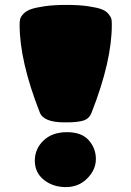

<svg xmlns="http://www.w3.org/2000/svg" viewBox="-20 -743 536 783"><path d="M436 -642Q436 -494 354 -285Q344 -258 319 -251Q294 -244 254 -244H243Q157 -244 142 -285Q60 -494 60 -642Q60 -655 62 -664.5Q64 -674 75 -686Q86 -698 105 -705Q124 -712 161.5 -717.5Q199 -723 251 -723Q303 -723 340 -717.5Q377 -712 395 -705Q413 -698 423 -685.5Q433 -673 434.5 -664.5Q436 -656 436 -642ZM122 -87.5Q122 -136 157.5 -170Q193 -204 253 -204Q313 -204 342 -171Q371 -138 371 -94.5Q371 -51 336 -15.5Q301 20 248.5 20Q196 20 159 -9.5Q122 -39 122 -87.5Z"/></svg>

Font: Chango
Style: Regular
Weight: 400
Designer: Manuel Lupez
Foundry: Fontstage
Version: Version 1.001